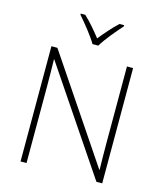

<svg xmlns="http://www.w3.org/2000/svg" viewBox="-135 -1048 981 1149"><g transform="rotate(15 355.5 -474.0)"><path d="M490 -948H461C424 -914 384 -867 354 -830C325 -867 286 -914 249 -948H221V-941C257 -900 312 -832 336 -790H372C396 -832 453 -900 490 -941ZM608 0V-714H570V-231C570 -181 571 -120 572 -74H570L139 -714H102V0H139V-481C139 -538 138 -587 137 -642H139L572 0Z"/></g></svg>

Font: Noto Sans Cherokee ExtraLight
Style: Regular
Weight: 200
Designer: Monotype Design Team
Foundry: Monotype Imaging Inc.
Version: Version 2.001